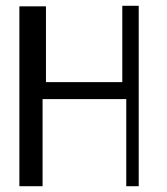

<svg xmlns="http://www.w3.org/2000/svg" viewBox="-20 -644 577 663"><path d="M402.3 -360.4V-624H459V-1H416V-301.8H127V-1H46.9V-622.1H138.7V-360.4Z"/></svg>

Font: Poor Story
Style: Regular
Weight: 400
Designer: YoonDesign Inc.
Foundry: YoonDesign Inc.
Version: Version 3.00